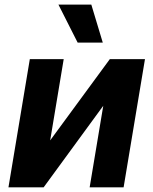

<svg xmlns="http://www.w3.org/2000/svg" viewBox="-20 -797 652 817"><path d="M193.5 -199.6 251.1 -545.5H106.9L16 0H165.8L419.4 -346.9L361.5 0H506L596.9 -545.5H447.4ZM228.7 -777.3 310.4 -615.8H417.3L368.6 -777.3Z"/></svg>

Font: Magic Ui Pro
Style: Bold Italic
Weight: 700
Italic angle: -9.39999°
Designer: Stefan Endress, Andreas Faust
Version: Version 1.000;FEAKit 1.0